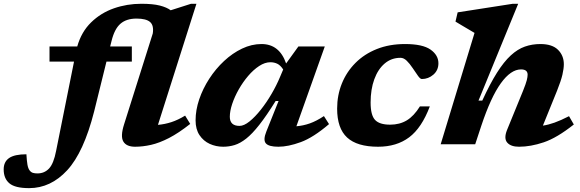

<svg xmlns="http://www.w3.org/2000/svg" viewBox="-194 -765 3075 1018"><path d="M305 -173.5Q250 42.5 162.5 137.5Q75 232.5 -39.5 232.5Q-114 232.5 -144.2 207Q-174.5 181.5 -174.5 133Q-174.5 93 -145.8 73Q-117 53 -54 53Q-52 87.5 -48.5 107.8Q-45 128 -37 138.5Q-29.5 148.5 -19.5 151.5Q-9.5 154.5 4.5 154.5Q41.5 154.5 66 128.5Q90.5 102.5 103.5 35L198.5 -438.5H68.5V-518.5H215.5Q237.5 -596 289 -646.2Q340.5 -696.5 409.8 -720.8Q479 -745 555.5 -745Q616.5 -745 653.5 -735.5Q690.5 -726 711 -710.5L819 -745H847.5L643.5 -103Q679.5 -106 714.8 -117.5Q750 -129 787.5 -152L814.5 -108Q753 -59.5 702 -33.2Q651 -7 607 3Q563 13 522.5 13Q476.5 13 460 -14.5Q443.5 -42 464 -106L616 -587.5Q622.5 -630.5 601.5 -648.5Q580.5 -666.5 530 -666.5Q476 -666.5 444.5 -639Q413 -611.5 397.5 -548L390 -518.5H505V-438.5H370.5Z M1218.5 -68.5 1283 -229.5H1267.5Q1219 -151.5 1181.2 -103.5Q1143.5 -55.5 1111.5 -30.2Q1079.5 -5 1050 4Q1020.5 13 989.5 13Q951 13 917.8 -2.2Q884.5 -17.5 863.8 -48.5Q843 -79.5 843 -127Q843 -181.5 862.2 -238.2Q881.5 -295 915.5 -347.5Q949.5 -400 994 -441.5Q1038.5 -483 1089.2 -507.2Q1140 -531.5 1192.5 -531.5Q1287.5 -531.5 1323 -428.5L1388 -518.5H1528L1377.5 -95.5Q1414 -98.5 1448.8 -110.8Q1483.5 -123 1523.5 -149.5L1550.5 -107Q1467.5 -36 1400.8 -11.5Q1334 13 1282 13Q1231 13 1215.5 -5Q1200 -23 1218.5 -68.5ZM1024.5 -146Q1024.5 -97.5 1076 -97.5Q1099.5 -97.5 1129 -121.2Q1158.5 -145 1189 -183.5Q1219.5 -222 1246 -267.5Q1272.5 -313 1290.5 -356.5L1307.5 -396.5Q1293 -419 1276.2 -427Q1259.5 -435 1239.5 -435Q1210.5 -435 1180 -415Q1149.5 -395 1121.8 -362.5Q1094 -330 1072 -291.2Q1050 -252.5 1037.2 -214.2Q1024.5 -176 1024.5 -146Z M1929.5 -458.5Q1881 -458.5 1845.5 -428.2Q1810 -398 1790.5 -344.5Q1771 -291 1771 -221.5Q1771 -154.5 1794.5 -129.2Q1818 -104 1874.5 -104Q1925 -104 1962.8 -126.8Q2000.5 -149.5 2032.5 -201H2085Q2042 -87 1975.5 -37Q1909 13 1810.5 13Q1699.5 13 1646.5 -35.8Q1593.5 -84.5 1593.5 -189Q1593.5 -260 1618.5 -322Q1643.5 -384 1690.5 -431.2Q1737.5 -478.5 1804 -505Q1870.5 -531.5 1953.5 -531.5Q2047 -531.5 2088.8 -502Q2130.5 -472.5 2130.5 -429.5Q2130.5 -392.5 2103.8 -369.2Q2077 -346 2042.5 -346Q2034 -346 2021.8 -363.5Q2009.5 -381 1994 -404Q1978.5 -427.5 1962.5 -443Q1946.5 -458.5 1929.5 -458.5Z M2358 -98.5 2325.5 0H2142.5L2322 -590.5Q2313 -596 2294.2 -607Q2275.5 -618 2255.2 -630Q2235 -642 2221 -650.5L2232.5 -699.5L2525 -745H2553.5L2343 -231.5H2363Q2404 -321 2441 -379.5Q2478 -438 2514.2 -471.2Q2550.5 -504.5 2589 -518Q2627.5 -531.5 2671 -531.5Q2734 -531.5 2764.8 -500.8Q2795.5 -470 2795.5 -424.5Q2795.5 -401.5 2788 -369Q2780.5 -336.5 2759.5 -284L2684.5 -99Q2713 -103 2746 -114.8Q2779 -126.5 2823 -149L2848.5 -105Q2759 -34 2689.2 -10.5Q2619.5 13 2558 13Q2514.5 13 2495.5 -8.8Q2476.5 -30.5 2494 -75L2579 -283Q2594.5 -321.5 2599 -339.5Q2603.5 -357.5 2603.5 -369Q2603.5 -397 2568.5 -397Q2514.5 -397 2461.5 -323.5Q2408.5 -250 2358 -98.5Z"/></svg>

Font: Newsreader 6pt
Style: Bold Italic
Weight: 700
Italic angle: -17°
Designer: Hugues Gentile
Foundry: Production Type
Version: Version 1.003; ttfautohint (v1.8.3)